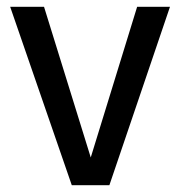

<svg xmlns="http://www.w3.org/2000/svg" viewBox="-20 -547 532 567"><path d="M303 0H192L10 -527H110L248 -82L385 -527H482Z"/></svg>

Font: Statis Sans
Style: Regular
Weight: 400
Designer: bBox Type GmbH
Foundry: bBox Type GmbH
Version: Version 1.000